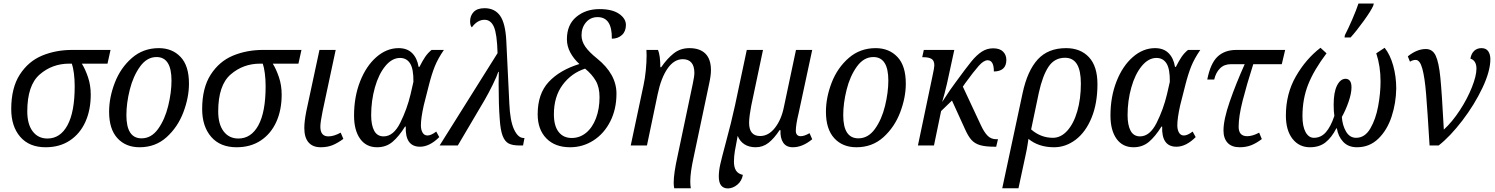

<svg xmlns="http://www.w3.org/2000/svg" viewBox="-20 -816 8386 1077"><path d="M43 -204Q43 -323 91 -397.5Q139 -472 216 -504Q293 -536 386 -536H600L583 -459H439Q458 -429 473.5 -383.5Q489 -338 489 -285Q489 -199 459 -132.5Q429 -66 372 -28Q315 10 236 10Q144 10 93.5 -48.5Q43 -107 43 -204ZM399 -332Q399 -371 394.5 -405Q390 -439 383 -459H368Q273 -459 203 -398.5Q133 -338 133 -191Q133 -119 163.5 -79Q194 -39 246 -39Q318 -39 358.5 -113.5Q399 -188 399 -332Z M592 -189Q592 -269 624 -352Q656 -435 719.5 -490.5Q783 -546 871 -546Q946 -546 993 -496.5Q1040 -447 1040 -347Q1040 -269 1008.5 -186Q977 -103 914.5 -46.5Q852 10 763 10Q685 10 638.5 -41Q592 -92 592 -189ZM942 -364Q942 -496 858 -496Q804 -496 765.5 -442.5Q727 -389 708 -313Q689 -237 689 -170Q689 -40 774 -40Q829 -40 867 -93Q905 -146 923.5 -222Q942 -298 942 -364Z M1114 -204Q1114 -323 1162 -397.5Q1210 -472 1287 -504Q1364 -536 1457 -536H1671L1654 -459H1510Q1529 -429 1544.5 -383.5Q1560 -338 1560 -285Q1560 -199 1530 -132.5Q1500 -66 1443 -28Q1386 10 1307 10Q1215 10 1164.5 -48.5Q1114 -107 1114 -204ZM1470 -332Q1470 -371 1465.5 -405Q1461 -439 1454 -459H1439Q1344 -459 1274 -398.5Q1204 -338 1204 -191Q1204 -119 1234.5 -79Q1265 -39 1317 -39Q1389 -39 1429.5 -113.5Q1470 -188 1470 -332Z M1687 -98Q1687 -134 1698 -191L1772 -536H1863L1790 -194Q1777 -131 1777 -105Q1777 -51 1822 -51Q1853 -51 1891 -72L1906 -37Q1875 -14 1846 -2Q1817 10 1779 10Q1734 10 1710.5 -17.5Q1687 -45 1687 -98Z M1966 -168Q1966 -273 2000 -359.5Q2034 -446 2091.5 -496Q2149 -546 2216 -546Q2264 -546 2292 -518Q2320 -490 2328 -441H2333Q2350 -475 2365 -497Q2380 -519 2401 -536H2470Q2437 -488 2419.5 -445Q2402 -402 2386 -339L2357 -225Q2341 -153 2341 -113Q2341 -88 2350.5 -72Q2360 -56 2378 -56Q2398 -56 2427 -78L2444 -47Q2390 7 2336 7Q2252 7 2256 -106H2252Q2218 -51 2182 -20.5Q2146 10 2095 10Q2034 10 2000 -37.5Q1966 -85 1966 -168ZM2283 -287 2299 -357Q2300 -429 2280.5 -460Q2261 -491 2224 -491Q2179 -491 2141.5 -445.5Q2104 -400 2083 -325.5Q2062 -251 2062 -170Q2062 -114 2079 -82.5Q2096 -51 2132 -51Q2187 -51 2225 -127Q2263 -203 2283 -287Z M2771 -518Q2768 -626 2750.5 -665.5Q2733 -705 2698 -705Q2658 -705 2627 -663Q2622 -666 2619.5 -675.5Q2617 -685 2617 -697Q2617 -728 2637 -749Q2657 -770 2698 -770Q2755 -770 2785 -728Q2815 -686 2820 -587L2837 -236Q2841 -138 2863.5 -90Q2886 -42 2917 -42H2922L2914 0H2894Q2855 0 2833.5 -11Q2812 -22 2799.5 -54Q2787 -86 2783 -150Q2777 -228 2777 -347L2778 -413H2775Q2768 -390 2744.5 -342Q2721 -294 2699 -256L2548 0H2446Z M2996 -175Q2996 -290 3058 -356.5Q3120 -423 3230 -457Q3198 -486 3179 -521.5Q3160 -557 3160 -596Q3160 -677 3212.5 -721Q3265 -765 3343 -765Q3414 -765 3452.5 -738.5Q3491 -712 3491 -676Q3491 -640 3468.5 -619.5Q3446 -599 3412 -599Q3414 -720 3332 -720Q3292 -720 3267 -690.5Q3242 -661 3242 -618Q3242 -585 3263 -554.5Q3284 -524 3329 -488Q3438 -400 3438 -291Q3438 -203 3403 -134.5Q3368 -66 3308.5 -28Q3249 10 3178 10Q3093 10 3044.5 -40Q2996 -90 2996 -175ZM3343 -271Q3343 -327 3321.5 -363.5Q3300 -400 3262 -431Q3185 -406 3136 -340Q3087 -274 3087 -175Q3087 -110 3113.5 -76Q3140 -42 3187 -42Q3232 -42 3267.5 -71Q3303 -100 3323 -152.5Q3343 -205 3343 -271Z M3759 208Q3759 157 3781 58L3866 -346Q3875 -388 3875 -407Q3875 -445 3858.5 -464.5Q3842 -484 3810 -484Q3761 -484 3724.5 -431.5Q3688 -379 3669 -287L3609 0H3518L3590 -339Q3598 -375 3602.5 -421Q3607 -467 3607 -505Q3607 -527 3606 -536H3671Q3684 -505 3684 -439H3689Q3721 -486 3758.5 -516Q3796 -546 3847 -546Q3906 -546 3937 -515Q3968 -484 3968 -422Q3968 -393 3958 -347L3870 70Q3852 152 3852 201Q3852 224 3855 240H3762Q3759 227 3759 208Z M4012 174Q4012 143 4020 107Q4028 71 4049 -7Q4083 -132 4103 -225L4169 -536H4260L4194 -223Q4190 -203 4186 -175Q4182 -147 4182 -127Q4182 -53 4244 -53Q4291 -53 4327 -99Q4363 -145 4377 -215L4445 -536H4536L4460 -182Q4444 -116 4444 -82Q4444 -68 4451 -60Q4458 -52 4471 -52Q4492 -52 4521 -69L4536 -35Q4482 10 4427 10Q4391 10 4373.5 -15.5Q4356 -41 4358 -86H4353Q4322 -39 4290.5 -14.5Q4259 10 4219 10Q4182 10 4156 -6.5Q4130 -23 4118 -54Q4107 2 4102 32Q4097 62 4097 91Q4097 122 4108.5 140.5Q4120 159 4147 165Q4141 199 4116.5 219.5Q4092 240 4064 241Q4012 241 4012 174Z M4613 -189Q4613 -269 4645 -352Q4677 -435 4740.5 -490.5Q4804 -546 4892 -546Q4967 -546 5014 -496.5Q5061 -447 5061 -347Q5061 -269 5029.5 -186Q4998 -103 4935.5 -46.5Q4873 10 4784 10Q4706 10 4659.5 -41Q4613 -92 4613 -189ZM4963 -364Q4963 -496 4879 -496Q4825 -496 4786.5 -442.5Q4748 -389 4729 -313Q4710 -237 4710 -170Q4710 -40 4795 -40Q4850 -40 4888 -93Q4926 -146 4944.5 -222Q4963 -298 4963 -364Z M5394 -349Q5390 -343 5386.5 -338Q5383 -333 5381 -330L5482 -114Q5500 -75 5519.5 -55Q5539 -35 5569 -35H5578L5568 7H5559Q5507 7 5477 -2Q5447 -11 5428.5 -32Q5410 -53 5392 -94L5320 -252L5259 -193L5219 0H5129L5211 -391Q5221 -437 5221 -449Q5221 -476 5205.5 -485.5Q5190 -495 5161 -495H5153L5162 -536H5333L5292 -347Q5277 -283 5265 -244L5310 -312L5341 -355Q5400 -436 5429 -471.5Q5458 -507 5487 -526Q5516 -545 5551 -545Q5588 -545 5606.5 -526.5Q5625 -508 5625 -480Q5625 -416 5555 -415Q5555 -478 5520 -478Q5498 -478 5470 -446.5Q5442 -415 5394 -349Z M5716 -293Q5743 -419 5801 -482.5Q5859 -546 5960 -546Q6041 -546 6088.5 -495Q6136 -444 6136 -344Q6136 -236 6103 -155.5Q6070 -75 6014 -32.5Q5958 10 5893 10Q5806 10 5749 -37Q5748 -30 5744 -4Q5740 22 5734 49L5693 240H5602ZM6043 -347Q6043 -420 6021 -456Q5999 -492 5954 -492Q5895 -492 5861.5 -441.5Q5828 -391 5807 -295L5764 -90Q5818 -43 5886 -43Q5931 -43 5967 -83Q6003 -123 6023 -192.5Q6043 -262 6043 -347Z M6209 -168Q6209 -273 6243 -359.5Q6277 -446 6334.5 -496Q6392 -546 6459 -546Q6507 -546 6535 -518Q6563 -490 6571 -441H6576Q6593 -475 6608 -497Q6623 -519 6644 -536H6713Q6680 -488 6662.5 -445Q6645 -402 6629 -339L6600 -225Q6584 -153 6584 -113Q6584 -88 6593.5 -72Q6603 -56 6621 -56Q6641 -56 6670 -78L6687 -47Q6633 7 6579 7Q6495 7 6499 -106H6495Q6461 -51 6425 -20.5Q6389 10 6338 10Q6277 10 6243 -37.5Q6209 -85 6209 -168ZM6526 -287 6542 -357Q6543 -429 6523.5 -460Q6504 -491 6467 -491Q6422 -491 6384.5 -445.5Q6347 -400 6326 -325.5Q6305 -251 6305 -170Q6305 -114 6322 -82.5Q6339 -51 6375 -51Q6430 -51 6468 -127Q6506 -203 6526 -287Z M6843 -84Q6843 -145 6878 -246Q6913 -347 6962 -456H6885Q6847 -456 6823.5 -432.5Q6800 -409 6791 -370H6752Q6770 -461 6810 -498.5Q6850 -536 6916 -536H7189L7170 -456H7010Q6973 -340 6950.5 -251.5Q6928 -163 6928 -105Q6928 -52 6976 -52Q7006 -52 7043 -72L7058 -36Q7028 -13 6999 -1.5Q6970 10 6934 10Q6889 10 6866 -15Q6843 -40 6843 -84Z M7193 -168Q7193 -290 7249 -387.5Q7305 -485 7387 -548L7421 -517Q7350 -423 7318 -342Q7286 -261 7286 -164Q7286 -107 7303.5 -75Q7321 -43 7350 -43Q7390 -43 7417.5 -74.5Q7445 -106 7465 -166Q7461 -190 7461 -229Q7461 -299 7480 -336.5Q7499 -374 7528 -374Q7543 -374 7552 -362.5Q7561 -351 7561 -326Q7561 -292 7544.5 -244.5Q7528 -197 7507 -160Q7510 -113 7530.5 -78Q7551 -43 7587 -43Q7636 -43 7666.5 -95Q7697 -147 7710.5 -220Q7724 -293 7724 -359Q7724 -445 7700 -517L7747 -548Q7778 -509 7795 -448Q7812 -387 7812 -320Q7811 -238 7786 -162Q7761 -86 7711.5 -38Q7662 10 7592 10Q7543 10 7514.5 -20.5Q7486 -51 7479 -96H7476Q7450 -45 7415.5 -17.5Q7381 10 7328 10Q7267 10 7230 -37.5Q7193 -85 7193 -168ZM7524 -619Q7542 -653 7565.5 -707.5Q7589 -762 7600 -796H7686L7683 -784Q7671 -756 7629.5 -698.5Q7588 -641 7556 -606H7522Z M7921 -480Q7905 -480 7889 -470L7877 -500Q7928 -541 7978 -541Q8016 -541 8033.5 -503.5Q8051 -466 8059.5 -381Q8068 -296 8079 -89Q8126 -132 8168.5 -197Q8211 -262 8236.5 -326.5Q8262 -391 8262 -431Q8262 -453 8253.5 -467.5Q8245 -482 8228 -487Q8233 -516 8249.5 -531Q8266 -546 8290 -546Q8316 -546 8328 -528.5Q8340 -511 8340 -484Q8340 -417 8295.5 -323Q8251 -229 8183 -140Q8115 -51 8050 0H7999Q7987 -198 7979.5 -289.5Q7972 -381 7958.5 -430.5Q7945 -480 7921 -480Z"/></svg>

Font: Noto Serif Narrow
Style: Italic
Weight: 400
Width: 4
Italic angle: -12°
Designer: Monotype Design Team
Foundry: Monotype Imaging Inc.
Version: Version 1.001